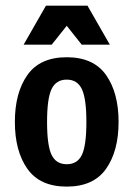

<svg xmlns="http://www.w3.org/2000/svg" viewBox="-20 -655 478 687"><path d="M33.2 -218.8Q33.2 -323.2 78.1 -386.7Q123 -450.2 218.8 -450.2Q314.5 -450.2 359.4 -386.7Q404.3 -323.2 404.3 -218.8Q404.3 -114.3 359.4 -50.8Q314.5 12.7 218.8 12.7Q123 12.7 78.1 -50.8Q33.2 -114.3 33.2 -218.8ZM289.1 -218.7Q289.1 -302.7 272.8 -336.4Q256.6 -370.1 218.6 -370.1Q180.7 -370.1 164.6 -336.4Q148.4 -302.7 148.4 -218.7Q148.4 -133.8 164.7 -100.6Q180.9 -67.4 218.9 -67.4Q256.8 -67.4 272.9 -100.6Q289.1 -133.8 289.1 -218.7ZM144.5 -634.8H293L373 -495.1H272.5L185.5 -604.5H252L165 -495.1H64.5Z"/></svg>

Font: Sudo Var
Style: Regular
Weight: 400
Monospace: yes
Designer: Jens Kutilek
Foundry: Jens Kutilek
Version: Version 0.065;FEAKit 1.0